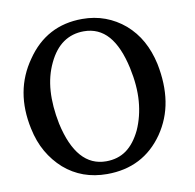

<svg xmlns="http://www.w3.org/2000/svg" viewBox="-86 -859 982 965"><g transform="rotate(-10 405.5 -376.0)"><path d="M384.3 18.1Q256.3 18.1 166 -60.5Q121.6 -100.1 91.3 -152.8Q61 -205.6 46.9 -273.4Q4.4 -471.2 109.4 -619.6Q212.9 -771.5 395 -771.5Q457.5 -771.5 511.7 -751.5Q565.9 -731.4 611.3 -692.9Q656.7 -653.3 685.5 -601.3Q714.4 -549.3 729 -482.9Q750 -378.9 736.3 -291.3Q722.7 -203.6 671.9 -129.4Q569.3 18.1 384.3 18.1ZM390.6 -45.9Q450.7 -45.9 493.9 -76.9Q537.1 -107.9 567.9 -171.9Q597.7 -238.3 603.8 -315.9Q609.9 -393.6 589.8 -486.3Q565.4 -598.1 516.6 -653.6Q467.8 -709 392.1 -709Q333 -709 287.8 -677.7Q242.7 -646.5 212.4 -582.5Q181.6 -518.6 176.5 -441.9Q171.4 -365.2 189.9 -273.4Q240.2 -45.9 390.6 -45.9Z"/></g></svg>

Font: IranNastaliq
Style: Regular
Weight: 400
Designer: Hossein Zahedi
Version: Version 1.5